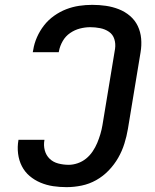

<svg xmlns="http://www.w3.org/2000/svg" viewBox="-20 -763 640 791"><path d="M254 8Q226 8 199 4Q172 0 147 -10.5Q122 -21 102 -38Q82 -55 70 -78.5Q58 -102 54.5 -130Q51 -158 56 -186V-187H163V-186Q159 -164 164.5 -143.5Q170 -123 184.5 -109Q199 -95 220 -89.5Q241 -84 263 -84Q281 -84 300 -90.5Q319 -97 334.5 -109.5Q350 -122 361.5 -139Q373 -156 380.5 -174Q388 -192 393.5 -210.5Q399 -229 402 -247L454 -562Q457 -583 451 -602Q445 -621 429 -632Q413 -643 392.5 -647Q372 -651 352 -651Q331 -651 309.5 -645.5Q288 -640 269 -627Q250 -614 238.5 -594Q227 -574 223 -553L222 -548H115L117 -558Q121 -584 132.5 -610Q144 -636 161.5 -658.5Q179 -681 203 -698Q227 -715 253 -725Q279 -735 306 -739Q333 -743 360 -743Q389 -743 416.5 -739Q444 -735 469.5 -725Q495 -715 515.5 -697.5Q536 -680 547.5 -656Q559 -632 561.5 -604Q564 -576 559 -547L507 -232Q502 -202 492.5 -171.5Q483 -141 467 -113Q451 -85 428 -61Q405 -37 376.5 -21Q348 -5 316.5 1.5Q285 8 254 8Z"/></svg>

Font: Iosevka Aile Semibold Oblique
Style: Regular
Weight: 600
Italic angle: -9°
Designer: Belleve Invis
Foundry: Belleve Invis
Version: Version 31.1.0; ttfautohint (v1.8.4)